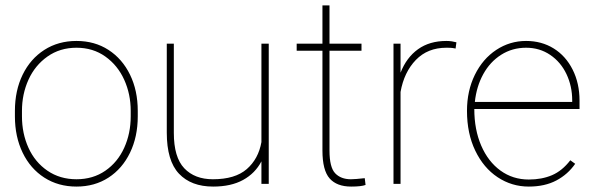

<svg xmlns="http://www.w3.org/2000/svg" viewBox="-20 -678 2186 708"><path d="M262 -527Q329 -527 380 -494Q431 -461 459.5 -402.5Q488 -344 488 -269V-249Q488 -174 459.5 -115Q431 -56 380 -23Q329 10 262 10Q195 10 143.5 -23Q92 -56 63.5 -115Q35 -174 35 -249V-269Q35 -344 63.5 -402.5Q92 -461 143.5 -494Q195 -527 262 -527ZM262 -17Q323 -17 368.5 -48.5Q414 -80 438 -133Q462 -186 462 -249V-269Q462 -331 438 -384Q414 -437 368.5 -469.5Q323 -502 262 -502Q201 -502 155 -469.5Q109 -437 85 -384Q61 -331 61 -269V-249Q61 -186 85 -133Q109 -80 155 -48.5Q201 -17 262 -17Z M971 0H944V-83Q921 -39 876.5 -14.5Q832 10 766 10Q685 10 640 -37.5Q595 -85 595 -189V-517H621V-188Q621 -98 659.5 -57.5Q698 -17 765 -17Q847 -17 890 -54.5Q933 -92 944 -154V-517H971Z M1274 -17Q1289 -17 1325 -21L1328 4Q1312 10 1275 10Q1222 10 1195.5 -20Q1169 -50 1169 -123V-491H1074V-517H1169V-658H1195V-517H1313V-491H1195V-123Q1195 -61 1216 -39Q1237 -17 1274 -17Z M1431 -517H1457V-410Q1479 -466 1521.5 -496.5Q1564 -527 1626 -527Q1637 -527 1646.5 -525.5Q1656 -524 1663 -522L1660 -499Q1655 -500 1649 -501Q1642 -502 1626 -502Q1557 -502 1513.5 -457Q1470 -412 1457 -339V0H1431Z M1702 -269Q1702 -343 1731 -402Q1760 -461 1810 -494Q1860 -527 1920 -527Q1977 -527 2021.5 -499.5Q2066 -472 2091.5 -421.5Q2117 -371 2117 -307V-276H1729Q1729 -200 1754.5 -141Q1780 -82 1825.5 -49Q1871 -16 1930 -16Q1978 -16 2015.5 -32Q2053 -48 2083 -87L2101 -74Q2074 -35 2031.5 -12.5Q1989 10 1930 10Q1867 10 1815 -24.5Q1763 -59 1732.5 -122.5Q1702 -186 1702 -269ZM1731 -302H2090V-308Q2090 -360 2069 -404.5Q2048 -449 2009 -475.5Q1970 -502 1920 -502Q1869 -502 1828 -476Q1787 -450 1762 -404.5Q1737 -359 1731 -302Z"/></svg>

Font: FreesentationVF
Style: Regular
Weight: 400
Designer: glyphs from Roboto by Christian Robertson / Hangul glyphs from Noto Sans CJK(Source Han Sans) by Jang Soo-young and Kang
Foundry: PT&
Version: Version 2.001;Glyphs 3.3.1 (3343)